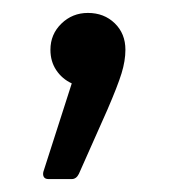

<svg xmlns="http://www.w3.org/2000/svg" viewBox="-20 -119 272 297"><path d="M55 158Q50 158 48 155Q46 152 47 147L91 10Q76 3 67 -10.5Q58 -24 58 -42Q58 -66 75 -82.5Q92 -99 116 -99Q141 -99 157.5 -83Q174 -67 174 -42Q174 -25 168 -5.5Q162 14 146 51L102 150Q98 158 91 158Z"/></svg>

Font: LINE Seed Sans KR Regular
Style: Regular
Weight: 400
Designer: LINE VX Design & Sandoll Inc & Dalton Maag Ltd
Foundry: Sandoll Inc.
Version: Version 1.000